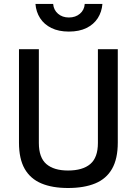

<svg xmlns="http://www.w3.org/2000/svg" viewBox="-20 -935 688 966"><path d="M322.2 10.9Q242.7 10.9 187.9 -12.3Q133 -35.4 104.2 -85.5Q75.5 -135.7 75.5 -217.3V-687.5H175.5V-215.5Q175.5 -142.2 213.3 -109.6Q251.1 -77.1 322.2 -77.1Q395.8 -77.1 434.2 -109.7Q472.6 -142.4 472.6 -215.5V-687.5H572.6V-217.3Q572.6 -136.1 543.8 -85.7Q515.1 -35.4 459.3 -12.3Q403.4 10.9 322.2 10.9ZM326.5 -776.1Q275.1 -776.1 238.6 -794.1Q202.1 -812 181.8 -843.6Q161.5 -875.1 158.4 -915.2H247.4Q249.9 -884.9 271.8 -866Q293.7 -847 326.5 -847Q360 -847 382.2 -866Q404.4 -884.9 406.3 -915.2H495.3Q492.1 -875.1 471.9 -843.6Q451.6 -812 415.1 -794.1Q378.6 -776.1 326.5 -776.1Z"/></svg>

Font: Titillium Web SemiBold
Style: Regular
Weight: 600
Designer: Mohamed Gaber, Accademia di Belle Arti di Urbino
Foundry: Kief Type Foundry, Accademia di Belle Arti di Urbino
Version: Version 3.000; ttfautohint (v1.8.4)